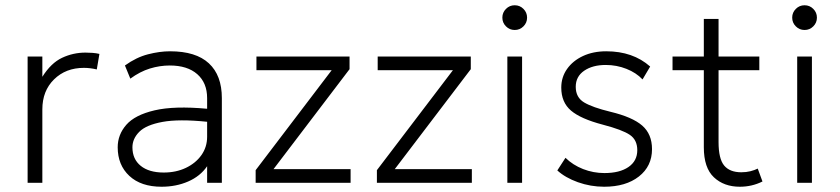

<svg xmlns="http://www.w3.org/2000/svg" viewBox="-20 -695 3192 730"><path d="M85 0V-480H141V-403Q174 -455.5 216 -475.2Q258 -495 305 -495Q318 -495 331.8 -494Q345.5 -493 358 -490L348 -431Q322.5 -437 299 -437Q230 -437 185.5 -393.2Q141 -349.5 141 -279V0Z M594.5 15Q516 15 471.8 -26.2Q427.5 -67.5 427.5 -135Q427.5 -183 460.2 -220.5Q493 -258 567.8 -275.5Q642.5 -293 767.5 -281.5V-322Q767.5 -380 730 -413Q692.5 -446 625.5 -446Q587.5 -446 550 -434.5Q512.5 -423 475.5 -396L455 -446Q498 -477 542.5 -488.5Q587 -500 626.5 -500Q725 -500 774.2 -454.2Q823.5 -408.5 823.5 -322V0H767.5V-63Q741.5 -25 695.5 -5Q649.5 15 594.5 15ZM483.5 -135Q483.5 -90 515 -64.5Q546.5 -39 602.5 -39Q649.5 -39 686.8 -56.8Q724 -74.5 745.8 -105.2Q767.5 -136 767.5 -175V-232Q660 -243 597.8 -231.5Q535.5 -220 509.5 -193.8Q483.5 -167.5 483.5 -135Z M952 0V-48L1241 -428H955V-480H1309V-432L1020 -52H1313V0Z M1413 0V-48L1702 -428H1416V-480H1770V-432L1481 -52H1774V0Z M1909 0V-480H1965V0ZM1937 -581Q1917.5 -581 1903.8 -594.8Q1890 -608.5 1890 -628Q1890 -647.5 1903.8 -661.2Q1917.5 -675 1937 -675Q1956.5 -675 1970.2 -661.2Q1984 -647.5 1984 -628Q1984 -608.5 1970.2 -594.8Q1956.5 -581 1937 -581Z M2277 15Q2225.5 15 2177.2 -2.2Q2129 -19.5 2099 -47L2130 -95Q2158 -67.5 2197 -52.2Q2236 -37 2278 -37Q2336 -37 2369.5 -60Q2403 -83 2403 -124Q2403 -163 2374.8 -182.2Q2346.5 -201.5 2272 -221Q2188 -243 2151 -274.5Q2114 -306 2114 -362Q2114 -401.5 2136 -432.8Q2158 -464 2196.5 -482Q2235 -500 2285 -500Q2386.5 -500 2452 -442L2423 -393Q2399 -418.5 2361.8 -433.2Q2324.5 -448 2283 -448Q2233 -448 2201 -426Q2169 -404 2169 -365Q2169 -324.5 2201 -305.5Q2233 -286.5 2301 -270Q2384.5 -250 2421.8 -217.5Q2459 -185 2459 -128Q2459 -63 2409.2 -24Q2359.5 15 2277 15Z M2793 15Q2732.5 15 2694.2 -21Q2656 -57 2656 -135V-428H2537V-480H2656V-623H2712V-480H2867V-428H2712V-155Q2712 -91.5 2733.2 -65.8Q2754.5 -40 2798.5 -40Q2817.5 -40 2833.2 -44Q2849 -48 2861 -54L2879 -5Q2839 15 2793 15Z M3011 0V-480H3067V0ZM3039 -581Q3019.5 -581 3005.8 -594.8Q2992 -608.5 2992 -628Q2992 -647.5 3005.8 -661.2Q3019.5 -675 3039 -675Q3058.5 -675 3072.2 -661.2Q3086 -647.5 3086 -628Q3086 -608.5 3072.2 -594.8Q3058.5 -581 3039 -581Z"/></svg>

Font: Geologica Thin
Style: Regular
Weight: 100
Designer: Sindre Bremnes, Frode Helland
Foundry: Monokrom Skriftforlag AS
Version: Version 1.010; ttfautohint (v1.8.4.7-5d5b);gftools[0.9.28]